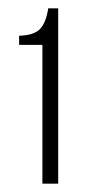

<svg xmlns="http://www.w3.org/2000/svg" viewBox="-20 -886 236 462"><path d="M82 -778H26V-800Q62 -801 76.5 -816.5Q91 -832 96 -866H120V-444H82Z"/></svg>

Font: Overpass Thin
Style: Regular
Weight: 100
Designer: Delve Withrington, Thomas Jockin
Foundry: Delve Fonts
Version: Version 3.000;DELV;Overpass